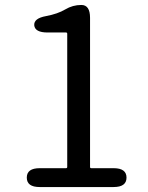

<svg xmlns="http://www.w3.org/2000/svg" viewBox="-20 -754 595 774"><path d="M140 0Q88 0 88 -38Q88 -76 140 -76H246Q251 -76 251 -81V-618Q251 -623 246 -623H172Q121 -623 118 -652Q116 -680 165 -689Q213 -698 243 -716Q273 -734 308 -734Q343 -734 343 -682V-81Q343 -76 348 -76H438Q490 -76 490 -38Q490 0 438 0Z"/></svg>

Font: Resource Han Rounded CN
Style: Regular
Weight: 400
Designer: Cyano Hao (round all glyphs); Ryoko NISHIZUKA  (kana, bopomofo & ideographs); Paul D. Hunt (Latin, Greek & Cyrillic); Sa
Foundry: Cyano Hao
Version: 0.990